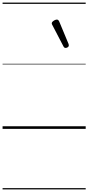

<svg xmlns="http://www.w3.org/2000/svg" viewBox="-20 -1000 685 1490"><path d="M489 -628Q485 -628 481 -630Q477 -632 473 -639L385 -808Q383 -812 382 -815Q381 -818 382 -822Q383 -828 390 -834Q397 -840 405.5 -844Q414 -848 422 -848Q433 -848 440 -832L512 -659Q513 -655 513.5 -652Q514 -649 514 -646Q513 -637 504.5 -632.5Q496 -628 489 -628ZM0 460H645V470H0ZM0 -20H645V0H0ZM0 -505H645V-500H0ZM0 -980H645V-970H0Z"/></svg>

Font: Playwrite NO Guides
Style: Regular
Weight: 400
Designer: Veronika Burian, José Scaglione
Foundry: TypeTogether
Version: Version 1.003